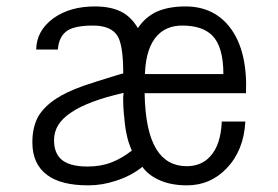

<svg xmlns="http://www.w3.org/2000/svg" viewBox="-20 -550 852 588"><path d="M422.9 -264.6H733.4Q738.3 -392.6 686.5 -462.9Q636.7 -530.3 547.9 -530.3Q497.1 -530.3 460.9 -514.6Q424.8 -498 402.3 -463.9Q383.8 -495.1 357.4 -510.7Q324.2 -530.3 270.5 -530.3Q194.3 -530.3 143.6 -494.1Q91.8 -456.1 90.8 -398.4H157.2Q160.2 -439.5 187.5 -457Q211.9 -471.7 264.6 -471.7Q321.3 -471.7 340.8 -438.5Q357.4 -409.2 357.4 -325.2L339.8 -320.3Q266.6 -297.9 235.4 -287.1Q183.6 -268.6 152.3 -248Q116.2 -224.6 97.7 -194.3Q79.1 -161.1 79.1 -114.3Q79.1 -46.9 125 -13.7Q167 17.6 250 17.6Q293 17.6 334 3.9Q380.9 -10.7 416 -39.1Q433.6 -14.6 464.8 0Q501 17.6 552.7 17.6Q624 17.6 673.8 -34.2Q726.6 -88.9 731.4 -177.7H659.2Q656.2 -106.4 624 -71.3Q596.7 -41 551.8 -41Q491.2 -41 459 -92.8Q424.8 -148.4 422.9 -264.6ZM360.4 -192.4Q363.3 -155.3 369.1 -132.8Q373 -113.3 383.8 -88.9Q352.5 -64.5 321.3 -52.7Q289.1 -40 248 -40Q190.4 -40 166 -63.5Q145.5 -83 145.5 -121.1Q145.5 -170.9 197.3 -205.1Q248 -240.2 358.4 -265.6Q356.4 -252.9 357.4 -235.4Q357.4 -224.6 359.4 -200.2ZM664.1 -323.2H423.8Q426.8 -405.3 462.9 -442.4Q491.2 -471.7 538.1 -471.7Q599.6 -471.7 629.9 -441.4Q664.1 -407.2 664.1 -323.2Z"/></svg>

Font: Dotum
Style: Regular
Weight: 400
Version: Version 2.21